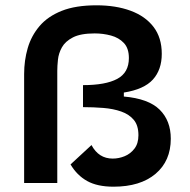

<svg xmlns="http://www.w3.org/2000/svg" viewBox="-20 -690 715 724"><path d="M408 14Q347 14 308.5 -7.5Q270 -29 246 -70L325 -143Q352 -92 405 -92Q428 -92 450 -101Q472 -110 487 -129.5Q502 -149 502 -180Q502 -217 484.5 -238Q467 -259 437 -269.5Q407 -280 369.5 -283Q332 -286 293 -286V-369Q378 -369 422 -392.5Q466 -416 466 -471Q466 -508 447 -528Q428 -548 398.5 -556Q369 -564 337 -564Q284 -564 255 -549Q226 -534 213.5 -511.5Q201 -489 198.5 -465Q196 -441 196 -423V0H71V-411Q71 -462 84.5 -508.5Q98 -555 129 -591.5Q160 -628 212.5 -649Q265 -670 344 -670Q417 -670 472.5 -649.5Q528 -629 559 -588.5Q590 -548 590 -487Q590 -427 556.5 -390Q523 -353 447 -341V-326Q540 -318 582 -276.5Q624 -235 624 -167Q624 -83 566.5 -34.5Q509 14 408 14Z"/></svg>

Font: Bricolage Grotesque 10pt SemiBold
Style: Regular
Weight: 600
Designer: Mathieu Triay
Foundry: Atelier Triay
Version: Version 1.000; ttfautohint (v1.8.4.7-5d5b);gftools[0.9.29]